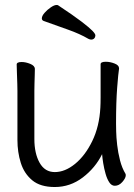

<svg xmlns="http://www.w3.org/2000/svg" viewBox="-20 -733 540 771"><path d="M363 -591Q363 -584 358.5 -579Q354 -574 346 -574Q341 -574 335 -577Q301 -597 253 -614Q205 -631 155 -649Q148 -652 148 -659Q148 -669 159 -681.5Q170 -694 184 -703.5Q198 -713 207 -713Q211 -713 213 -712Q275 -671 307 -646.5Q339 -622 351 -609.5Q363 -597 363 -591ZM458 -457Q455 -439 450.5 -381Q446 -323 446 -237Q446 -229 446.5 -205.5Q447 -182 450.5 -151Q454 -120 462 -89Q470 -58 484 -35Q485 -33 485 -29Q485 -18 471.5 -2.5Q458 13 441 13Q428 13 419 -0.5Q410 -14 404 -35Q398 -56 394.5 -77.5Q391 -99 390 -114Q363 -59 312.5 -20.5Q262 18 200 18Q142 18 109.5 -9Q77 -36 63.5 -79Q50 -122 50 -171V-368Q50 -374 49.5 -395Q49 -416 48 -439.5Q47 -463 47 -474Q47 -484 67 -484Q83 -484 101.5 -476.5Q120 -469 120 -456Q120 -448 119.5 -431.5Q119 -415 118.5 -397.5Q118 -380 118 -368V-175Q118 -117 139 -79.5Q160 -42 200 -42Q241 -42 281.5 -75Q322 -108 350.5 -166.5Q379 -225 383 -301Q384 -317 384 -342.5Q384 -368 384 -395V-475Q384 -485 405 -485Q422 -485 440 -478Q458 -471 458 -459Z"/></svg>

Font: Moon Stars Kai T HW
Style: Regular
Weight: 400
Designer: GuiWonder
Version: Version 1.101